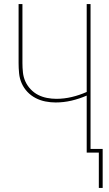

<svg xmlns="http://www.w3.org/2000/svg" viewBox="-20 -755 540 950"><path d="M469 175V0H409V-282Q372 -266 333.5 -257Q295 -248 255 -248Q230 -248 204.5 -253Q179 -258 156 -270Q133 -282 115.5 -300.5Q98 -319 87.5 -342.5Q77 -366 74.5 -392Q72 -418 72 -443V-735H91V-443Q91 -420 93.5 -396.5Q96 -373 105.5 -352Q115 -331 131.5 -313.5Q148 -296 168.5 -285.5Q189 -275 212.5 -270.5Q236 -266 259 -266Q297 -266 335 -275Q373 -284 409 -300V-735H428V-18H488V175Z"/></svg>

Font: Iosevka Curly Thin
Style: Regular
Weight: 100
Monospace: yes
Designer: Belleve Invis
Foundry: Belleve Invis
Version: Version 22.1.2; ttfautohint (v1.8.4)